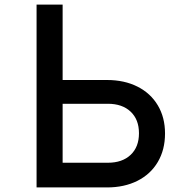

<svg xmlns="http://www.w3.org/2000/svg" viewBox="-20 -820 790 840"><path d="M140 0H448Q524 0 581.5 -29Q639 -58 670.5 -111.5Q702 -165 702 -236Q702 -306 670.5 -359Q639 -412 581.5 -441Q524 -470 448 -470H254V-800H140ZM588 -237Q588 -177 551.5 -142.5Q515 -108 452 -108H254V-366H452Q515 -366 551.5 -331.5Q588 -297 588 -237Z"/></svg>

Font: Martian Mono sWd Rg
Style: Regular
Weight: 400
Width: 6
Monospace: yes
Designer: Roman Shamin
Foundry: Evil Martians
Version: Version 1.000